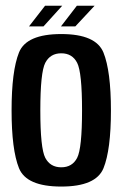

<svg xmlns="http://www.w3.org/2000/svg" viewBox="-20 -664 450 688"><path d="M199.5 4.5Q74.5 4.5 48 -61.5Q21.5 -127.5 21.5 -268.5Q21.5 -409.5 48 -475.8Q74.5 -542 199.5 -542Q324 -542 350.8 -475.5Q377.5 -409 377.5 -268Q377.5 -127 350.8 -61.2Q324 4.5 199.5 4.5ZM199.5 -64.5Q239 -64.5 256.5 -98.5Q274 -132.5 274 -268.5Q274 -404.5 256.5 -438.8Q239 -473 199.5 -473Q160 -473 142.2 -438.8Q124.5 -404.5 124.5 -268.5Q124.5 -132.5 142.2 -98.5Q160 -64.5 199.5 -64.5ZM141.5 -643.5H203L136 -569.5H84ZM255.5 -643.5H319L250 -569.5H198.5Z"/></svg>

Font: Anybody Narrow Medium
Style: Regular
Weight: 500
Width: 3
Designer: Tyler Finck
Foundry: Etcetera Type Company
Version: Version 1.000; ttfautohint (v1.8)